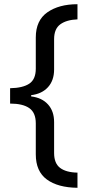

<svg xmlns="http://www.w3.org/2000/svg" viewBox="-20 -734 420 912"><path d="M28 -242V-315Q88 -316 119 -336.5Q150 -357 150 -408V-556Q150 -637 205 -675.5Q260 -714 348 -714V-642Q296 -640 266.5 -618.5Q237 -597 237 -548V-404Q237 -352 208 -320Q179 -288 128 -282V-276Q179 -270 208 -238Q237 -206 237 -154V-7Q237 42 265.5 63.5Q294 85 348 86V158Q255 157 202.5 118.5Q150 80 150 -1V-148Q150 -199 119 -220.5Q88 -242 28 -242Z"/></svg>

Font: BC Sans
Style: Regular
Weight: 400
Designer: Monotype Design Team
Province of B.C.
Foundry: Monotype Imaging Inc.
Version: Version 2.000;GOOG;noto-source:20170915:90ef993387c0